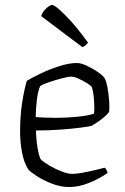

<svg xmlns="http://www.w3.org/2000/svg" viewBox="-20 -754 504 774"><path d="M259 0Q223 0 187 -14.5Q151 -29 125.5 -46Q100 -63 94 -71Q77 -97 69 -138.5Q61 -180 61 -225Q61 -288 69.5 -341.5Q78 -395 88 -428Q107 -440 142.5 -457Q178 -474 218 -487Q258 -500 290 -500Q306 -500 329 -489.5Q352 -479 372.5 -465Q393 -451 401 -440Q408 -429 413 -402.5Q418 -376 420 -348Q422 -320 420 -303Q412 -292 398 -280.5Q384 -269 370.5 -260Q357 -251 350 -247Q340 -244 305.5 -239.5Q271 -235 223 -231.5Q175 -228 125 -228Q126 -189 131.5 -157.5Q137 -126 144 -112Q155 -101 178.5 -87Q202 -73 228 -63Q254 -53 271 -53Q288 -53 314.5 -58Q341 -63 366 -69Q391 -75 402 -78Q406 -76 409.5 -68.5Q413 -61 414 -57Q380 -33 338.5 -16.5Q297 0 259 0ZM205 -279Q249 -279 293 -283.5Q337 -288 359 -296Q361 -312 360 -333.5Q359 -355 356.5 -374.5Q354 -394 349 -405Q345 -410 329.5 -419.5Q314 -429 296.5 -437Q279 -445 267 -445Q255 -445 228.5 -438Q202 -431 177 -422.5Q152 -414 142 -407Q132 -385 128 -347Q124 -309 124 -282Q138 -281 159.5 -280Q181 -279 205 -279ZM312 -564 146 -689Q151 -706 166 -720Q181 -734 191 -734Q202 -734 243.5 -692.5Q285 -651 335 -582Q332 -578 326 -572.5Q320 -567 312 -564Z"/></svg>

Font: Texturina Thin
Style: Regular
Weight: 100
Designer: Guillermo Torres Carreño
Foundry: Omnibus-Type
Version: Version 1.002; ttfautohint (v1.8.3)